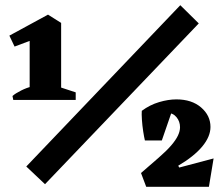

<svg xmlns="http://www.w3.org/2000/svg" viewBox="-20 -718 850 738"><path d="M94 -334V-619L215 -630V-334ZM31 -334 28 -349Q39 -359 61 -370Q83 -381 101 -385L102 -334ZM202 -334 204 -385 271 -363V-334ZM36 -539 16 -581 165 -662 176 -638 169 -589ZM161 -621 164 -662 215 -630ZM153 -10 81 -78 673 -698 744 -628ZM542 0 522 -53 590 -112Q620 -138 638 -159Q656 -180 664 -197Q672 -214 672 -229Q672 -251 658.5 -267.5Q645 -284 623 -284Q615 -284 604.5 -281Q594 -278 584 -272L525 -292Q556 -315 591.5 -325.5Q627 -336 658 -336Q717 -336 753 -305Q789 -274 789 -230Q789 -193 757.5 -155Q726 -117 665 -81L669 -74L801 -109L783 0ZM537 -178Q534 -190 530.5 -212.5Q527 -235 525.5 -257.5Q524 -280 525 -292L641 -291L602 -178Z"/></svg>

Font: Eczar ExtraBold
Style: Regular
Weight: 800
Designer: Vaibhav Singh
Foundry: Rosetta Type Foundry
Version: Version 2.000